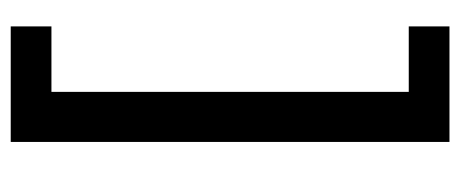

<svg xmlns="http://www.w3.org/2000/svg" viewBox="-264 -452 838 349"><g transform="rotate(90 154.5 -277.0)"><path d="M27.5 122H237.5V-675.5H27.5V-601.5H146.5V48H27.5Z"/></g></svg>

Font: Anek Malayalam Medium Medium
Style: Regular
Weight: 500
Version: Version 1.003